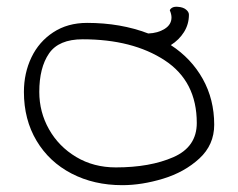

<svg xmlns="http://www.w3.org/2000/svg" viewBox="-20 -541 697 562"><path d="M607 -176Q607 -117 563.5 -77Q520 -37 457.5 -18Q395 1 338 1Q255 1 189.5 -33Q124 -67 87 -129Q50 -191 50 -272Q50 -327 72 -373Q94 -419 136 -446.5Q178 -474 235 -474Q333 -474 414 -443Q442 -444 462 -456.5Q482 -469 482 -490Q482 -499 477 -511Q479 -516 485 -519Q491 -522 501 -521Q516 -520 524.5 -513Q533 -506 533 -498Q533 -470 518.5 -447Q504 -424 480 -409Q540 -370 573.5 -310Q607 -250 607 -176ZM556 -181Q556 -303 462 -364.5Q368 -426 222 -426Q152 -426 123.5 -384.5Q95 -343 95 -272Q95 -213 123.5 -162.5Q152 -112 203 -81.5Q254 -51 319 -51Q419 -51 487.5 -81Q556 -111 556 -181Z"/></svg>

Font: Indie Flower
Style: Regular
Weight: 400
Designer: Kimberly Geswein
Foundry: Kimberly Geswein
Version: Version 2.000